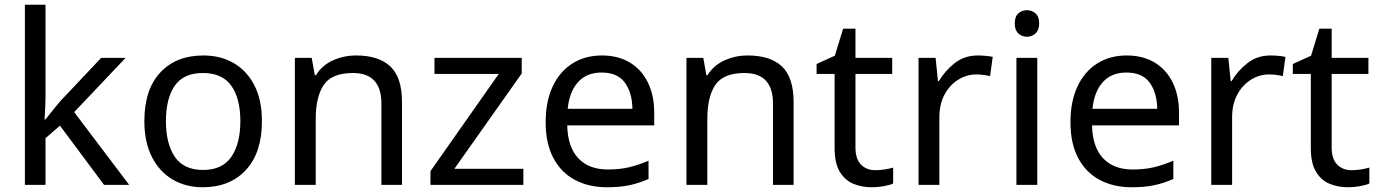

<svg xmlns="http://www.w3.org/2000/svg" viewBox="-20 -873 5819 810"><path d="M172 -456Q172 -440 170.5 -414Q169 -388 168 -369H172Q178 -377 190 -392Q202 -407 214.5 -422.5Q227 -438 236 -448L407 -629H510L293 -400L525 -93H419L233 -343L172 -290V-93H85V-853H172Z M1085 -362Q1085 -229 1017.5 -156Q950 -83 835 -83Q764 -83 708.5 -115.5Q653 -148 621 -210.5Q589 -273 589 -362Q589 -495 656 -567Q723 -639 838 -639Q911 -639 966.5 -606.5Q1022 -574 1053.5 -512.5Q1085 -451 1085 -362ZM680 -362Q680 -267 717.5 -211.5Q755 -156 837 -156Q918 -156 956 -211.5Q994 -267 994 -362Q994 -457 956 -511Q918 -565 836 -565Q754 -565 717 -511Q680 -457 680 -362Z M1482 -639Q1578 -639 1627 -592.5Q1676 -546 1676 -442V-93H1589V-436Q1589 -565 1469 -565Q1380 -565 1346 -515Q1312 -465 1312 -371V-93H1224V-629H1295L1308 -556H1313Q1339 -598 1385 -618.5Q1431 -639 1482 -639Z M2188 -93H1796V-151L2084 -561H1813V-629H2181V-563L1897 -161H2188Z M2519 -639Q2588 -639 2637.5 -609Q2687 -579 2713.5 -524.5Q2740 -470 2740 -397V-344H2373Q2375 -253 2419.5 -205.5Q2464 -158 2544 -158Q2595 -158 2634.5 -167.5Q2674 -177 2716 -195V-118Q2675 -100 2635 -91.5Q2595 -83 2540 -83Q2464 -83 2405.5 -114Q2347 -145 2314.5 -206.5Q2282 -268 2282 -357Q2282 -445 2311.5 -508Q2341 -571 2394.5 -605Q2448 -639 2519 -639ZM2518 -567Q2455 -567 2418.5 -526.5Q2382 -486 2375 -414H2648Q2647 -482 2616 -524.5Q2585 -567 2518 -567Z M3134 -639Q3230 -639 3279 -592.5Q3328 -546 3328 -442V-93H3241V-436Q3241 -565 3121 -565Q3032 -565 2998 -515Q2964 -465 2964 -371V-93H2876V-629H2947L2960 -556H2965Q2991 -598 3037 -618.5Q3083 -639 3134 -639Z M3673 -155Q3693 -155 3714 -158.5Q3735 -162 3748 -166V-99Q3734 -92 3708 -87.5Q3682 -83 3658 -83Q3616 -83 3580.5 -97.5Q3545 -112 3523 -148Q3501 -184 3501 -249V-561H3425V-603L3502 -638L3537 -752H3589V-629H3744V-561H3589V-251Q3589 -202 3612.5 -178.5Q3636 -155 3673 -155Z M4105 -639Q4120 -639 4137.5 -637.5Q4155 -636 4168 -633L4157 -552Q4144 -555 4128.5 -557Q4113 -559 4099 -559Q4058 -559 4022 -536.5Q3986 -514 3964.5 -473.5Q3943 -433 3943 -379V-93H3855V-629H3927L3937 -531H3941Q3967 -575 4008 -607Q4049 -639 4105 -639Z M4313 -830Q4333 -830 4348.5 -816.5Q4364 -803 4364 -774Q4364 -746 4348.5 -732Q4333 -718 4313 -718Q4291 -718 4276 -732Q4261 -746 4261 -774Q4261 -803 4276 -816.5Q4291 -830 4313 -830ZM4356 -629V-93H4268V-629Z M4733 -639Q4802 -639 4851.5 -609Q4901 -579 4927.5 -524.5Q4954 -470 4954 -397V-344H4587Q4589 -253 4633.5 -205.5Q4678 -158 4758 -158Q4809 -158 4848.5 -167.5Q4888 -177 4930 -195V-118Q4889 -100 4849 -91.5Q4809 -83 4754 -83Q4678 -83 4619.5 -114Q4561 -145 4528.5 -206.5Q4496 -268 4496 -357Q4496 -445 4525.5 -508Q4555 -571 4608.5 -605Q4662 -639 4733 -639ZM4732 -567Q4669 -567 4632.5 -526.5Q4596 -486 4589 -414H4862Q4861 -482 4830 -524.5Q4799 -567 4732 -567Z M5340 -639Q5355 -639 5372.5 -637.5Q5390 -636 5403 -633L5392 -552Q5379 -555 5363.5 -557Q5348 -559 5334 -559Q5293 -559 5257 -536.5Q5221 -514 5199.5 -473.5Q5178 -433 5178 -379V-93H5090V-629H5162L5172 -531H5176Q5202 -575 5243 -607Q5284 -639 5340 -639Z M5682 -155Q5702 -155 5723 -158.5Q5744 -162 5757 -166V-99Q5743 -92 5717 -87.5Q5691 -83 5667 -83Q5625 -83 5589.5 -97.5Q5554 -112 5532 -148Q5510 -184 5510 -249V-561H5434V-603L5511 -638L5546 -752H5598V-629H5753V-561H5598V-251Q5598 -202 5621.5 -178.5Q5645 -155 5682 -155Z"/></svg>

Font: Noto Sans Telugu UI
Style: Regular
Weight: 400
Designer: Jelle Bosma - Monotype Design Team
Foundry: Monotype Imaging Inc.
Version: Version 2.005; ttfautohint (v1.8.4.7-5d5b)